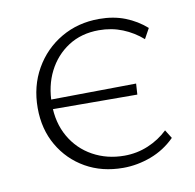

<svg xmlns="http://www.w3.org/2000/svg" viewBox="-57 -473 544 537"><g transform="rotate(-10 215.5 -205.0)"><path d="M252 6Q192 6 145.5 -20.5Q99 -47 72 -93.5Q45 -140 45 -200Q45 -262 73 -311Q101 -360 149 -388Q197 -416 257 -416Q298 -416 331 -403Q364 -390 390 -367L374 -338Q349 -360 318 -372.5Q287 -385 251 -385Q201 -385 164 -361Q127 -337 106.5 -296.5Q86 -256 86 -204Q86 -151 109 -111Q132 -71 172 -49Q212 -27 261 -27Q297 -27 329 -40.5Q361 -54 385 -77L400 -53Q370 -23 331 -8.5Q292 6 252 6ZM326 -189 67 -190 69 -217 328 -220Z"/></g></svg>

Font: Ysabeau ExtraLight
Style: Regular
Weight: 250
Designer: Christian Thalmann (Catharsis Fonts)
Version: Version 2.002